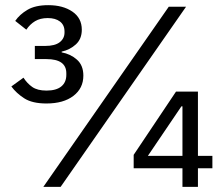

<svg xmlns="http://www.w3.org/2000/svg" viewBox="-20 -724 864 744"><path d="M155 -546Q193 -546 211.5 -560.5Q230 -575 230 -598V-602Q230 -627 212.5 -640.5Q195 -654 165 -654Q136 -654 116 -642Q96 -630 82 -609L39 -643Q56 -668 86.5 -686Q117 -704 167 -704Q224 -704 260.5 -679Q297 -654 297 -609Q297 -573 274 -552Q251 -531 219 -524V-521Q253 -515 278 -493Q303 -471 303 -431Q303 -382 264.5 -352.5Q226 -323 160 -323Q105 -323 74 -343Q43 -363 24 -389L71 -423Q85 -401 105 -387Q125 -373 160 -373Q198 -373 217.5 -389Q237 -405 237 -434V-440Q237 -495 160 -495H115V-546ZM148 0 634 -698H701L215 0ZM687 0V-72H498V-124L662 -369H747V-120H803V-72H747V0ZM687 -312H683L553 -120H687Z"/></svg>

Font: IBM Plex Sans Arabic
Style: Regular
Weight: 400
Designer: Mike Abbink, Paul van der Laan, Pieter van Rosmalen, Wael Morcos, Khajak Apelian
Foundry: Bold Monday
Version: Version 1.1